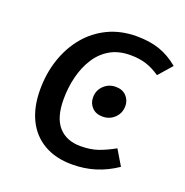

<svg xmlns="http://www.w3.org/2000/svg" viewBox="-105 -635 716 742"><g transform="rotate(20 253.5 -263.5)"><path d="M335 -539.1Q388.2 -539.1 429.3 -525.1Q470.3 -511 507.4 -480L458.9 -424.5Q429.9 -444.5 401.5 -453.4Q373 -462.4 337.1 -462.4Q288.2 -462.4 253.3 -442Q218.4 -421.6 196 -386.2Q173.6 -350.8 162.6 -306.4Q151.6 -262 151.6 -214.2Q151.6 -138.4 184.1 -102Q216.5 -65.6 274.3 -65.6Q316.3 -65.6 347.2 -76.6Q378.1 -87.6 412 -106.6L449.4 -44Q408.3 -16 363.8 -2Q319.2 12.1 268 12.1Q200 12.1 151.9 -15.9Q103.8 -43.9 78.7 -95.5Q53.6 -147 53.6 -218.1Q53.6 -285.1 73.2 -343.1Q92.7 -401.1 129.3 -445.2Q165.8 -489.2 217.9 -514.2Q270 -539.1 335 -539.1ZM315.5 -202Q288.3 -202 272.2 -218.6Q256.1 -235.2 256.1 -259.3Q256.1 -288.5 276.3 -308.2Q296.4 -327.8 325.6 -327.8Q352.8 -327.8 368.9 -311.2Q385 -294.6 385 -270.5Q385 -241.2 364.9 -221.6Q344.7 -202 315.5 -202Z"/></g></svg>

Font: Fira Sans Variable
Style: Italic
Weight: 397
Italic angle: -8°
Designer: Carrois Corporate & Edenspiekermann AG
Foundry: Carrois Corporate GbR & Edenspiekermann AG
Version: Version 4.202